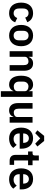

<svg xmlns="http://www.w3.org/2000/svg" viewBox="1654 -2480 1026 4373"><g transform="rotate(90 2166.5 -293.0)"><path d="M280 12C381 12 454 -34 488 -126L390 -173C371 -126 341 -91 280 -91C209 -91 173 -140 173 -213V-308C173 -381 209 -431 280 -431C335 -431 368 -399 380 -355L485 -402C454 -484 385 -534 280 -534C126 -534 39 -429 39 -262C39 -94 126 12 280 12Z M789 12C939 12 1032 -94 1032 -262C1032 -429 939 -534 789 -534C640 -534 547 -429 547 -262C547 -94 640 12 789 12ZM789 -91C723 -91 681 -134 681 -213V-310C681 -388 723 -431 789 -431C856 -431 898 -388 898 -310V-213C898 -134 856 -91 789 -91Z M1273 0V-345C1273 -401 1324 -429 1377 -429C1438 -429 1463 -391 1463 -317V0H1591V-330C1591 -460 1531 -534 1424 -534C1343 -534 1299 -491 1278 -435H1273V-522H1145V0Z M2057 200H2185V-522H2057V-436H2052C2034 -496 1977 -534 1908 -534C1777 -534 1704 -436 1704 -262C1704 -87 1777 12 1908 12C1977 12 2033 -28 2052 -87H2057ZM1949 -94C1883 -94 1838 -142 1838 -216V-306C1838 -380 1883 -429 1949 -429C2010 -429 2057 -396 2057 -345V-179C2057 -125 2010 -94 1949 -94Z M2645 0H2773V-522H2645V-177C2645 -121 2594 -94 2543 -94C2482 -94 2455 -133 2455 -205V-522H2327V-192C2327 -62 2387 12 2494 12C2580 12 2622 -35 2640 -87H2645Z M3132 12C3229 12 3305 -25 3348 -84L3279 -161C3247 -120 3209 -90 3146 -90C3062 -90 3019 -141 3019 -216V-229H3366V-271C3366 -414 3291 -534 3128 -534C2975 -534 2886 -427 2886 -262C2886 -95 2978 12 3132 12ZM3130 -438C3196 -438 3233 -389 3233 -317V-308H3019V-316C3019 -388 3063 -438 3130 -438ZM3074 -786 2948 -632 3012 -582 3132 -697 3252 -582 3316 -632 3190 -786Z M3642 0H3734V-102H3635V-420H3742V-522H3635V-665H3520V-576C3520 -540 3508 -522 3470 -522H3430V-420H3507V-133C3507 -48 3554 0 3642 0Z M4060 12C4157 12 4233 -25 4276 -84L4207 -161C4175 -120 4137 -90 4074 -90C3990 -90 3947 -141 3947 -216V-229H4294V-271C4294 -414 4219 -534 4056 -534C3903 -534 3814 -427 3814 -262C3814 -95 3906 12 4060 12ZM4058 -438C4124 -438 4161 -389 4161 -317V-308H3947V-316C3947 -388 3991 -438 4058 -438Z"/></g></svg>

Font: IBM Plex Thai Looped SemiBold
Style: Regular
Weight: 600
Designer: Mike Abbink, Paul van der Laan, Pieter van Rosmalen, Ben Mitchell, Mark Frömberg
Foundry: Bold Monday
Version: Version 1.0